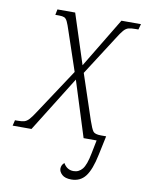

<svg xmlns="http://www.w3.org/2000/svg" viewBox="-103 -595 642 842"><g transform="rotate(10 217.5 -174.0)"><path d="M273 188Q245 188 231.5 175.5Q218 163 218 149Q218 133 231 122Q247 150 276 150Q300 150 315.5 131Q331 112 341 60L353 0H295L217 -247L63 0H-21L-15 -25H-4Q15 -25 26 -28Q37 -31 47.5 -42.5Q58 -54 74 -79L206 -279L148 -451Q139 -479 133 -491.5Q127 -504 119 -507.5Q111 -511 96 -511H79L84 -536H163L235 -314L369 -536H456L449 -511H438Q417 -511 405.5 -508Q394 -505 383.5 -493Q373 -481 357 -455L246 -282L313 -81Q325 -46 333 -35.5Q341 -25 368 -25H391L373 60Q359 128 336 158Q313 188 273 188Z"/></g></svg>

Font: Noto Serif SemiCondensed ExtraLight
Style: Italic
Weight: 200
Width: 4
Italic angle: -12°
Designer: Monotype Design Team
Foundry: Monotype Imaging Inc.
Version: Version 2.013